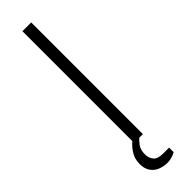

<svg xmlns="http://www.w3.org/2000/svg" viewBox="-292 -678 834 834"><g transform="rotate(-45 125.0 -261.0)"><path d="M98 0V-686H152V0ZM140 164Q118 164 97 156Q76 148 63 129.5Q50 111 50 82Q50 53 63.5 30Q77 7 99 -12H134V-4Q122 6 109 23Q96 40 96 68Q96 91 108.5 106.5Q121 122 154 122H191V150Q179 157 165 160.5Q151 164 140 164Z"/></g></svg>

Font: Archivo SemiBold Thin
Style: Regular
Weight: 250
Version: Version 2.001